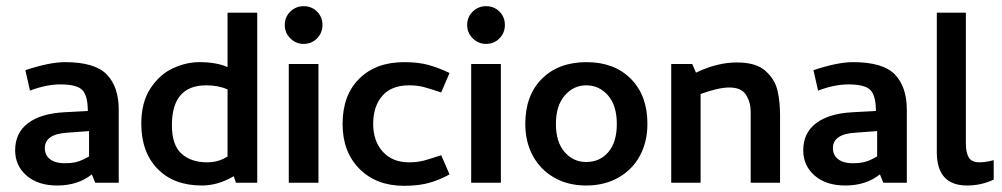

<svg xmlns="http://www.w3.org/2000/svg" viewBox="-20 -591 3241 621"><path d="M62 -364 77 -298Q130 -318 175 -318Q228 -318 246 -300Q264 -282 264 -232L189 -228Q112 -224 70.5 -192.5Q29 -161 29 -105Q29 -55 66 -23Q103 9 165 9Q232 9 277 -27L288 0H364V-236Q364 -310 325.5 -350Q287 -390 190 -390Q140 -390 62 -364ZM189 -63Q159 -63 142 -76Q125 -89 125 -112Q125 -158 200 -162L268 -167V-85Q263 -82 250 -75.5Q237 -69 223 -66Q209 -63 189 -63Z M716 -374Q680 -390 625 -390Q582 -390 539 -370Q496 -350 466.5 -305Q437 -260 437 -191Q437 -99 489.5 -45Q542 9 633 9Q685 9 736 -21L743 0H812V-550H716ZM716 -302V-85Q687 -66 650 -66Q598 -66 567 -94Q536 -122 536 -186Q536 -315 647 -315Q686 -315 716 -302Z M901 0ZM914 0H1010V-384H914ZM901 -510Q901 -536 919 -553.5Q937 -571 962 -571Q988 -571 1005.5 -553.5Q1023 -536 1023 -510Q1023 -485 1005.5 -467Q988 -449 962 -449Q937 -449 919 -467Q901 -485 901 -510Z M1303 -315Q1330 -315 1350.5 -309.5Q1371 -304 1407 -292L1434 -355Q1398 -372 1365.5 -381Q1333 -390 1287 -390Q1196 -390 1142 -336.5Q1088 -283 1088 -190Q1088 -100 1142.5 -45Q1197 10 1287 10Q1335 10 1369.5 0Q1404 -10 1434 -27L1407 -89Q1371 -77 1350.5 -71.5Q1330 -66 1303 -66Q1249 -66 1218 -100.5Q1187 -135 1187 -190Q1187 -247 1216.5 -281Q1246 -315 1303 -315Z M1491 0ZM1504 0H1600V-384H1504ZM1491 -510Q1491 -536 1509 -553.5Q1527 -571 1552 -571Q1578 -571 1595.5 -553.5Q1613 -536 1613 -510Q1613 -485 1595.5 -467Q1578 -449 1552 -449Q1527 -449 1509 -467Q1491 -485 1491 -510Z M2074 -191Q2074 -282 2020.5 -336Q1967 -390 1877 -390Q1787 -390 1733 -336.5Q1679 -283 1679 -190Q1679 -132 1703.5 -87Q1728 -42 1772.5 -16.5Q1817 9 1876 9Q1935 9 1980 -16.5Q2025 -42 2049.5 -87Q2074 -132 2074 -191ZM1975 -190Q1975 -131 1947.5 -99Q1920 -67 1876 -67Q1834 -67 1806 -99.5Q1778 -132 1778 -190Q1778 -249 1806.5 -282Q1835 -315 1876 -315Q1918 -315 1946.5 -282.5Q1975 -250 1975 -190Z M2151 -384V0H2246V-287Q2304 -308 2339 -308Q2378 -308 2393 -284Q2408 -260 2408 -230V0H2503V-218Q2503 -263 2494.5 -299Q2486 -335 2455.5 -362Q2425 -389 2364 -389Q2299 -389 2231 -356L2219 -384Z M2611 -364 2626 -298Q2679 -318 2724 -318Q2777 -318 2795 -300Q2813 -282 2813 -232L2738 -228Q2661 -224 2619.5 -192.5Q2578 -161 2578 -105Q2578 -55 2615 -23Q2652 9 2714 9Q2781 9 2826 -27L2837 0H2913V-236Q2913 -310 2874.5 -350Q2836 -390 2739 -390Q2689 -390 2611 -364ZM2738 -63Q2708 -63 2691 -76Q2674 -89 2674 -112Q2674 -158 2749 -162L2817 -167V-85Q2812 -82 2799 -75.5Q2786 -69 2772 -66Q2758 -63 2738 -63Z M3104 -127V-550H3010V-99Q3010 9 3108 9Q3153 9 3194 -10V-73Q3168 -66 3148 -66Q3123 -66 3113.5 -81.5Q3104 -97 3104 -127Z"/></svg>

Font: Cambay Devanagari
Style: Regular
Weight: 700
Designer: Pooja Saxena
Foundry: Pooja Saxena
Version: Version 1.095;PS 001.095;hotconv 1.0.70;makeotf.lib2.5.58329